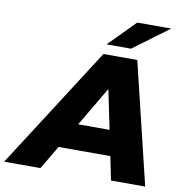

<svg xmlns="http://www.w3.org/2000/svg" viewBox="-164 -999 1045 1090"><g transform="rotate(10 359.0 -454.5)"><path d="M548 0 520 -136H222L141 0H-68L381 -700H576L745 0ZM309 -282H490L443 -509ZM389 -757 539 -909H735L530 -757Z"/></g></svg>

Font: My Font
Style: Italic
Weight: 500
Designer: Julieta Ulanovsky
Foundry: Julieta Ulanovsky
Version: ""